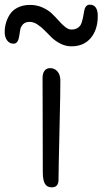

<svg xmlns="http://www.w3.org/2000/svg" viewBox="-82 -786 436 817"><path d="M-24.9 -600.1Q-41 -600.1 -51.5 -613.8Q-62 -627.4 -62 -648.9Q-62 -669.9 -56.4 -689.2Q-50.8 -708.5 -39.1 -726.1Q-27.3 -743.7 -5.4 -754.4Q16.6 -765.1 45.9 -765.1Q74.2 -765.1 98.4 -754.4Q122.6 -743.7 138.7 -728.3Q154.8 -712.9 168.5 -697.3Q182.1 -681.6 195.8 -670.9Q209.5 -660.2 222.2 -660.2Q238.8 -660.2 249.8 -668Q260.7 -675.8 264.6 -687.5Q268.6 -699.2 271.5 -713.1Q274.4 -727.1 276.1 -738.8Q277.8 -750.5 283.7 -758.3Q289.6 -766.1 299.8 -766.1Q334 -766.1 334 -717.8Q334 -659.7 304.2 -624.3Q274.4 -588.9 222.2 -588.9Q198.2 -588.9 176.5 -599.6Q154.8 -610.4 138.9 -625.5Q123 -640.6 108.4 -656Q93.8 -671.4 77.1 -682.1Q60.5 -692.9 43.9 -692.9Q26.4 -692.9 16.6 -683.3Q6.8 -673.8 4.2 -660.2Q1.5 -646.5 -0.2 -632.8Q-2 -619.1 -7.6 -609.6Q-13.2 -600.1 -24.9 -600.1ZM138.2 11.2Q118.2 11.2 109.1 -4.2Q100.1 -19.5 100.1 -53.2Q100.1 -178.2 99.6 -295.2Q99.1 -412.1 99.1 -454.1Q99.1 -473.6 107.4 -484.9Q115.7 -496.1 131.8 -496.1Q149.9 -496.1 162.1 -482.4Q174.3 -468.8 174.8 -444.8Q175.3 -403.3 171.1 -230.7Q167 -58.1 167 -21Q167 11.2 138.2 11.2Z"/></svg>

Font: Shantell Sans Normal
Style: Regular
Weight: 300
Designer: Stephen Nixon, Anya Danilova, Shantell Martin
Foundry: Arrow Type
Version: Version 1.006;[559af2be0]